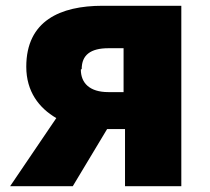

<svg xmlns="http://www.w3.org/2000/svg" viewBox="-20 -595 729 665"><path d="M15 50H232L351 -148H413V50H608V-575H335C189 -575 71 -523 71 -364C71 -278 115 -221 175 -186ZM263 -356C263 -404 293 -428 356 -428H408V-276H355C291 -276 260 -307 260 -354Z"/></svg>

Font: GenEiGothic-pro-Heavy
Style: Bold
Weight: 900
Designer: Ryoko NISHIZUKA (kana & ideographs); Paul D. Hunt (Latin, Greek & Cyrillic); Wenlong ZHANG (bopomofo); Sandoll Communica
Foundry: Adobe Systems Incorporated; o_tamon
Version: Version 1.000.140830